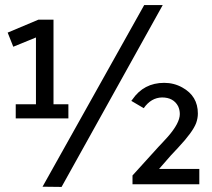

<svg xmlns="http://www.w3.org/2000/svg" viewBox="-20 -738 849 769"><path d="M226.6 10.7 631.8 -717.8H557.6L150.4 9.8ZM778.3 0V-61.5H617.2L665 -116.2Q673.8 -126 693.4 -146.5Q752 -209 765.6 -245.1Q772.5 -264.6 772.5 -283.2Q772.5 -353.5 710 -387.7Q676.8 -406.2 637.7 -406.2Q555.7 -406.2 509.8 -338.9Q506.8 -335.9 505.9 -334L555.7 -304.7Q585 -346.7 628.9 -347.7Q674.8 -347.7 693.4 -312.5Q700.2 -297.9 700.2 -281.2Q700.2 -245.1 652.3 -190.4Q645.5 -182.6 630.9 -167Q620.1 -156.2 615.2 -150.4L510.7 -35.2V0ZM33.2 -550.8 124 -587.9V-320.3H43V-263.7H253.9V-320.3H194.3V-659.2H133.8L10.7 -607.4Z"/></svg>

Font: Yaldevi Colombo Medium
Style: Regular
Weight: 500
Designer: Sol Matas, Denzil Rajitha, Kosala Senevirathne and Pathum Egodawatta
Foundry: Mooniak
Version: Version 1.020 ; ttfautohint (v1.6)